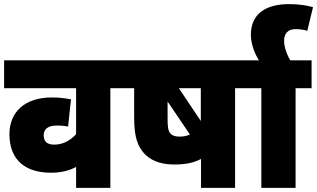

<svg xmlns="http://www.w3.org/2000/svg" viewBox="-20 -916 1546 936"><path d="M596 -486V-622H0V-486H351V-262C325 -233 289 -211 245 -211C221 -211 193 -217 193 -257C193 -287 215 -304 256 -304C281 -304 297 -302 312 -299L326 -432C296 -437 270 -441 233 -441C101 -441 26 -370 26 -262C26 -134 106 -74 228 -74C277 -74 314 -83 351 -102V0H518V-486Z M1204 -622H582V-486H634V-340C634 -244 653 -203 681 -170C707 -140 754 -114 828 -114C882 -114 921 -121 960 -141V0H1126V-486H1204ZM959 -486V-326L852 -486ZM811 -265C799 -280 797 -297 797 -339V-421L906 -260C890 -253 873 -250 855 -250C832 -250 819 -256 811 -265Z M1421 -486H1499V-622H1190V-486H1254V0H1421Z M1247 -615H1399C1384 -639 1365 -680 1365 -717C1365 -751 1382 -774 1421 -774C1441 -774 1461 -771 1478 -766L1506 -881C1478 -889 1438 -896 1390 -896C1280 -896 1203 -852 1203 -746C1203 -702 1222 -651 1247 -615Z"/></svg>

Font: Noto Sans Devanagari UI SemiCondensed Black
Style: Regular
Weight: 900
Width: 4
Designer: Jelle Bosma - Monotype Design Team
Foundry: Monotype Imaging Inc.
Version: Version 2.004